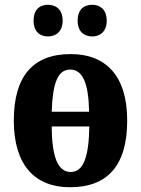

<svg xmlns="http://www.w3.org/2000/svg" viewBox="-20 -776 592 806"><path d="M368 -623C397 -623 428 -641 428 -689C428 -739 397 -756 368 -756C335 -756 306 -739 306 -689C306 -641 335 -623 368 -623ZM181 -623C212 -623 243 -641 243 -689C243 -739 212 -756 181 -756C150 -756 121 -739 121 -689C121 -641 150 -623 181 -623ZM274 10C432 10 514 -82 514 -270C514 -458 424 -549 277 -549C120 -549 38 -458 38 -270C38 -82 127 10 274 10ZM354 -307H197C201 -424 221 -484 275 -484C328 -484 352 -424 354 -307ZM277 -54C221 -54 198 -121 197 -245H355C353 -122 332 -54 277 -54Z"/></svg>

Font: Noto Serif Condensed ExtraBold
Style: Regular
Weight: 800
Width: 3
Designer: Monotype Design Team
Foundry: Monotype Imaging Inc.
Version: Version 2.013